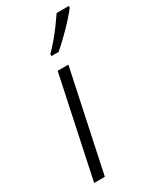

<svg xmlns="http://www.w3.org/2000/svg" viewBox="-196 -825 727 885"><g transform="rotate(-30 167.5 -382.5)"><path d="M28 0 141 -532H198L85 0ZM150 -615Q169 -634 192 -661Q215 -688 235.5 -716Q256 -744 270 -765H335V-757Q324 -742 306.5 -722Q289 -702 268.5 -681Q248 -660 227.5 -640.5Q207 -621 188 -605H150Z"/></g></svg>

Font: Noto Sans Display Light
Style: Italic
Weight: 300
Italic angle: -12°
Designer: Monotype Design Team
Foundry: Monotype Imaging Inc.
Version: Version 2.003